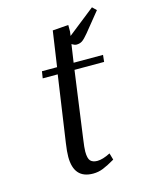

<svg xmlns="http://www.w3.org/2000/svg" viewBox="-100 -692 565 755"><g transform="rotate(-15 182.5 -314.5)"><path d="M89.8 -411.1 94.2 -439H155.8L176.8 -583L241.2 -587.9V-561L238.8 -543.9L349.1 -630.9L365.2 -615.2L301.8 -537.1Q286.1 -518.1 276.4 -511.5Q266.6 -504.9 252.9 -504.9Q248.5 -504.9 243.9 -506.8Q239.3 -508.8 236.3 -510.7L233.9 -512.2L223.1 -439H342.8L339.8 -411.1H219.2L182.1 -141.1Q176.8 -104.5 176.8 -89.8Q176.8 -61.5 186 -51.8Q195.3 -42 213.9 -42Q235.8 -42 267.1 -58.1L274.9 -30.8Q245.6 -13.7 226.1 -5.9Q206.5 2 185.1 2Q106.9 2 106.9 -86.9Q106.9 -107.9 111.8 -141.1L150.9 -411.1Z"/></g></svg>

Font: Dehuti
Style: Italic
Weight: 400
Version: Version 1.2